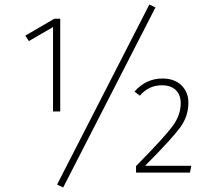

<svg xmlns="http://www.w3.org/2000/svg" viewBox="-20 -765 942 851"><path d="M700 -417Q753 -417 784 -387Q815 -357 815 -310Q815 -250 779 -200.5Q743 -151 623 -30H828L822 0H583V-29Q709 -157 745 -206Q781 -255 781 -307Q781 -345 759 -366Q737 -387 698 -387Q639 -387 600 -341L576 -359Q627 -417 700 -417ZM247 -271H215V-645L108 -583L92 -607L221 -682H247ZM669 -732 260 66 233 53 642 -745Z"/></svg>

Font: FiraSans
Style: Regular
Weight: 200
Designer: Carrois Corporate & Edenspiekermann AG
Foundry: Carrois Corporate GbR & Edenspiekermann AG
Version: Version 3.106;PS 003.106;hotconv 1.0.70;makeotf.lib2.5.58329